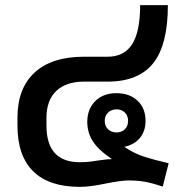

<svg xmlns="http://www.w3.org/2000/svg" viewBox="-20 -720 682 748"><path d="M637 -84 614 7Q569 -8 541.5 -12.5Q514 -17 481 -17Q452 -17 392 -5Q368 0 341.5 4Q315 8 291 8Q171 8 109.5 -52.5Q48 -113 48 -231V-261Q48 -376 115 -437.5Q182 -499 307 -499H399Q464 -499 495 -548Q526 -597 526 -700H634Q634 -546 577 -474Q520 -402 399 -402H307Q237 -402 199 -365.5Q161 -329 161 -261V-231Q161 -88 291 -88Q315 -88 337 -91Q359 -94 364 -95Q372 -96 387.5 -98Q403 -100 415 -100V-101Q363 -136 341.5 -170Q320 -204 320 -245Q320 -295 351 -326Q382 -357 433 -357Q485 -357 516 -327.5Q547 -298 547 -249Q547 -209 525 -182.5Q503 -156 464 -148Q501 -123 539 -110.5Q577 -98 637 -84ZM388 -249Q388 -229 401 -216.5Q414 -204 434 -204Q454 -204 466.5 -216.5Q479 -229 479 -249Q479 -269 466.5 -281.5Q454 -294 434 -294Q414 -294 401 -281.5Q388 -269 388 -249Z"/></svg>

Font: Bai Jamjuree SemiBold
Style: Regular
Weight: 600
Version: Version 1.000; ttfautohint (v1.6)